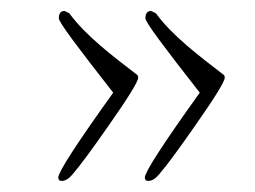

<svg xmlns="http://www.w3.org/2000/svg" viewBox="-20 -455 460 346"><path d="M385 -315C385 -318 384 -320 382 -321C339 -354 290 -391 261 -431L253 -435C246 -436 242 -431 242 -422C242 -415 275 -371 340 -288C274 -196 241 -145 241 -135C241 -131 243 -129 247 -129C254 -129 260 -133 266 -140C280 -156 302 -186 332 -229C367 -279 385 -308 385 -315ZM229 -315C229 -318 228 -320 226 -321C183 -354 134 -391 105 -431L97 -435C90 -436 86 -431 86 -422C86 -415 119 -371 184 -288C118 -196 85 -145 85 -135C85 -131 87 -129 91 -129C98 -129 104 -133 110 -140C124 -156 146 -186 176 -229C211 -279 229 -308 229 -315Z"/></svg>

Font: AlexBrush
Style: Regular
Weight: 400
Designer: Robert E. Leuschke
Foundry: Robert E. Leuschke
Version: Version 1.001